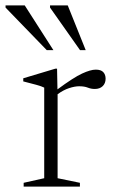

<svg xmlns="http://www.w3.org/2000/svg" viewBox="-62 -690 422 710"><path d="M292 -432.5Q311.5 -432.5 320 -423.2Q328.5 -414 328.5 -399Q328.5 -382 317.8 -371.5Q307 -361 288.5 -361Q275 -361 262.5 -366Q250 -371 230.5 -371Q214.5 -371 193.2 -364Q172 -357 151 -341.5V-31L233.5 -14V0H25.5V-14L101.5 -31V-366Q92 -371 71.8 -376.5Q51.5 -382 24 -389V-400.5L142.5 -436H149L150.5 -359.5Q210 -403.5 241.5 -418Q273 -432.5 292 -432.5ZM135.5 -504.5H111L-41.5 -662V-670H29.5ZM255 -504.5H234L123 -662V-670H188.5Z"/></svg>

Font: Newsreader Text Light
Style: Regular
Weight: 300
Designer: Hugues Gentile
Foundry: Production Type
Version: Version 1.001